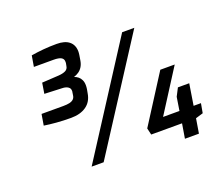

<svg xmlns="http://www.w3.org/2000/svg" viewBox="-142 -1042 1435 1276"><g transform="rotate(-20 575.5 -404.0)"><path d="M313 0 809 -770H895L398 0ZM959 38 976 -65H758L747 -112L962 -449H1064L872 -148H988L1003 -243L1032 -299H1112L1088 -148H1140L1128 -81L1075 -65L1058 38ZM296 -351Q242 -351 193.5 -355Q145 -359 107 -365L120 -443H273Q300 -443 318 -447Q336 -451 346.5 -461Q357 -471 359 -488L362 -508Q363 -511 363 -513Q363 -515 363 -518Q363 -532 355 -540.5Q347 -549 334 -553Q321 -557 305 -557L183 -562L195 -637L314 -644Q344 -646 362.5 -655Q381 -664 384 -685L388 -706Q388 -709 388 -711Q388 -713 388 -716Q388 -735 371.5 -744.5Q355 -754 318 -754H179L192 -831Q234 -838 279 -842Q324 -846 373 -846Q430 -846 460.5 -821.5Q491 -797 492 -751Q492 -746 491.5 -739.5Q491 -733 490 -726L484 -689Q480 -664 469 -646Q458 -628 442 -617Q426 -606 407 -600Q422 -595 434.5 -585Q447 -575 454.5 -559Q462 -543 462 -521Q462 -515 461.5 -508.5Q461 -502 460 -495L455 -468Q446 -410 404 -380.5Q362 -351 296 -351Z"/></g></svg>

Font: Exo Thin SemiBold
Style: Italic
Weight: 600
Italic angle: -9°
Version: Version 2.000